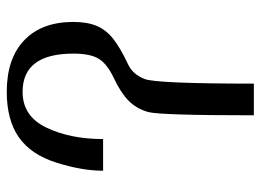

<svg xmlns="http://www.w3.org/2000/svg" viewBox="-124 -666 789 582"><g transform="rotate(-90 271.0 -374.5)"><path d="M45 -457H141Q141 -556 175.5 -628.5Q210 -701 284 -701Q400 -701 400 -547Q400 -496 384.5 -470.5Q369 -445 327 -425Q282 -404 257.5 -380Q233 -356 223 -320.5Q213 -285 213 0H309Q309 -295 323 -331Q337 -367 367 -381Q418 -405 445 -426.5Q472 -448 484 -476.5Q496 -505 496 -547Q496 -643 440.5 -696Q385 -749 284 -749Q199 -749 146.5 -712.5Q94 -676 69.5 -598.5Q45 -521 45 -457Z"/></g></svg>

Font: LXGW Marker Gothic
Style: Regular
Weight: 400
Version: Version 1.001